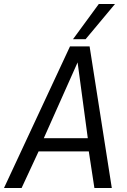

<svg xmlns="http://www.w3.org/2000/svg" viewBox="-51 -940 635 960"><path d="M-31 0 299 -708H397L508 0H421L393 -183H142L57 0ZM168 -249H388L337 -628ZM314 -744 443 -920H524L377 -744Z"/></svg>

Font: Georama
Style: Italic
Weight: 400
Italic angle: -9°
Designer: Jean-Baptiste Levee
Foundry: Production Type
Version: Version 1.000